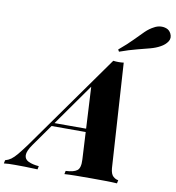

<svg xmlns="http://www.w3.org/2000/svg" viewBox="-194 -1051 1046 1140"><g transform="rotate(10 328.5 -481.0)"><path d="M54 -137Q25 -96 25.5 -71Q26 -46 50.5 -34.5Q75 -23 113 -20L109 0Q62 -2 31 -2.5Q0 -3 -27 -3Q-49 -3 -63.5 -2.5Q-78 -2 -94 0L-90 -20Q-71 -25 -55 -36.5Q-39 -48 -19.5 -71.5Q0 -95 28 -133L440 -713Q455 -711 472.5 -711Q490 -711 503 -713L543 -84Q546 -48 561.5 -34.5Q577 -21 592 -20L588 0Q561 -2 516 -2.5Q471 -3 431 -3Q383 -3 340 -2.5Q297 -2 271 0L275 -20Q323 -22 343.5 -37.5Q364 -53 361 -104L337 -553L381 -600ZM151 -288H443L435 -268H133ZM457 -784Q506 -825 537 -857Q568 -889 592.5 -913Q617 -937 645 -951Q661 -960 680 -962Q699 -964 717 -957.5Q735 -951 745 -932Q758 -906 744 -884Q730 -862 702 -847Q677 -833 643.5 -824Q610 -815 566.5 -804Q523 -793 464 -772Z"/></g></svg>

Font: Playfair Display ExtraBold
Style: Italic
Weight: 800
Italic angle: -14°
Designer: Claus Eggers Sørensen
Foundry: Claus Eggers Sørensen
Version: Version 1.203